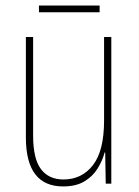

<svg xmlns="http://www.w3.org/2000/svg" viewBox="-20 -660 498 690"><path d="M380 -527V0H360L358 -112H356Q348 -82 330.5 -54Q313 -26 283 -8Q253 10 207 10Q73 10 73 -166V-527H99V-173Q99 -90 127 -52.5Q155 -15 208 -15Q274 -15 314 -66.5Q354 -118 354 -227V-527ZM338 -640V-616H120V-640Z"/></svg>

Font: Noto Sans Gurmukhi UI Condensed Thin
Style: Regular
Weight: 100
Width: 3
Designer: Jelle Bosma - Monotype Design Team
Foundry: Monotype Imaging Inc.
Version: Version 2.004; ttfautohint (v1.8.4.7-5d5b)